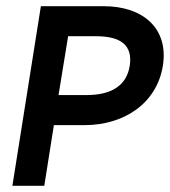

<svg xmlns="http://www.w3.org/2000/svg" viewBox="-20 -600 549 620"><path d="M123 0 154 -196H254C378 -196 486 -264 506 -388C525 -508 442 -580 315 -580H112L20 0ZM200 -483H290C370 -483 409 -454 399 -388C389 -323 339 -293 259 -293H169Z"/></svg>

Font: Charger Pro
Style: BlkObl
Weight: 900
Designer: Jasper
Foundry: Cannot Into Space Fonts
Version: Version 1.09